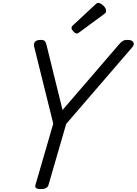

<svg xmlns="http://www.w3.org/2000/svg" viewBox="-20 -1289 942 1323"><path d="M260 14Q216 14 224 -14L347 -437L215 -969Q211 -988 221 -1000.5Q231 -1013 256 -1014Q279 -1015 287.5 -1007Q296 -999 300 -981L411 -531L801 -984Q815 -1001 828 -1008Q841 -1015 864 -1014Q890 -1013 899 -997.5Q908 -982 891 -963L436 -435L314 -14Q306 14 260 14ZM510 -1058Q499 -1058 486 -1071.5Q473 -1085 473 -1095Q473 -1099 474 -1103Q475 -1107 481 -1113L637 -1258Q643 -1263 647 -1266Q651 -1269 658 -1269Q668 -1269 680.5 -1260Q693 -1251 702 -1239Q711 -1227 711 -1216Q711 -1209 709 -1204Q707 -1199 696 -1191L529 -1068Q523 -1064 518.5 -1061Q514 -1058 510 -1058Z"/></svg>

Font: Playwrite AU NSW
Style: Regular
Weight: 400
Designer: Veronika Burian, José Scaglione
Foundry: TypeTogether
Version: Version 1.002